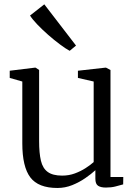

<svg xmlns="http://www.w3.org/2000/svg" viewBox="-20 -878 645 908"><path d="M480.5 9Q456.5 9 443.8 0.5Q431 -8 431 -33V-73Q411.5 -55 383.2 -35.5Q355 -16 321.5 -2.5Q288 11 251.5 11Q161.5 11 123.5 -39Q85.5 -89 85.5 -200V-492.5L26 -509.5V-543.5L144.5 -558H148.5L165 -547V-210.5Q165 -154 173.5 -118Q182 -82 205.8 -64.8Q229.5 -47.5 274 -47.5Q306 -47.5 333.8 -57.8Q361.5 -68 384.5 -82.8Q407.5 -97.5 423 -111.5V-492.5L348.5 -509.5V-543.5L478 -558H481.5L502.5 -547V-41H563L562.5 -6Q546 -1.5 526.2 3.8Q506.5 9 480.5 9ZM309 -638Q291 -647.5 263.8 -667.8Q236.5 -688 207.5 -713.5Q178.5 -739 155.5 -763.2Q132.5 -787.5 122 -804.5L189.5 -857.5L339.5 -662.5L310 -638Z"/></svg>

Font: Merriweather 36pt Light
Style: Regular
Weight: 300
Designer: Eben Sorkin
Foundry: Eben Sorkin
Version: Version 2.100